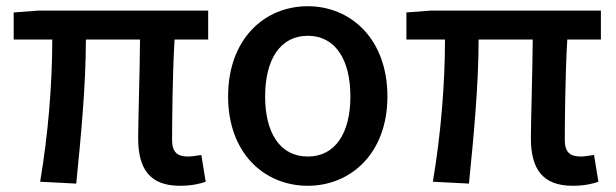

<svg xmlns="http://www.w3.org/2000/svg" viewBox="-20 -584 1978 617"><path d="M558 13C594 13 622 7 641 0L627 -86C608 -83 594 -81 584 -81C550 -81 533 -95 533 -134C533 -178 534 -341 541 -457H649V-550H103L24 -544V-457H148C148 -317 135 -153 109 0L225 6C240 -144 256 -310 256 -457H430C429 -346 424 -190 424 -140C424 -43 460 13 558 13Z M969 13C1107 13 1225 -91 1225 -274C1225 -459 1107 -564 969 -564C830 -564 713 -459 713 -274C713 -91 830 13 969 13ZM969 -81C880 -81 832 -157 832 -274C832 -392 880 -469 969 -469C1058 -469 1106 -392 1106 -274C1106 -157 1058 -81 969 -81Z M1820 13C1856 13 1884 7 1903 0L1889 -86C1870 -83 1856 -81 1846 -81C1812 -81 1795 -95 1795 -134C1795 -178 1796 -341 1803 -457H1911V-550H1365L1286 -544V-457H1410C1410 -317 1397 -153 1371 0L1487 6C1502 -144 1518 -310 1518 -457H1692C1691 -346 1686 -190 1686 -140C1686 -43 1722 13 1820 13Z"/></svg>

Font: Source Han Sans KR Medium
Style: Regular
Weight: 500
Designer: Ryoko NISHIZUKA (kana & ideographs); Paul D. Hunt (Latin, Greek & Cyrillic); Wenlong ZHANG (bopomofo); Sandoll Communica
Foundry: Adobe Systems Incorporated
Version: Version 1.001;PS 1.001;hotconv 1.0.78;makeotf.lib2.5.61930